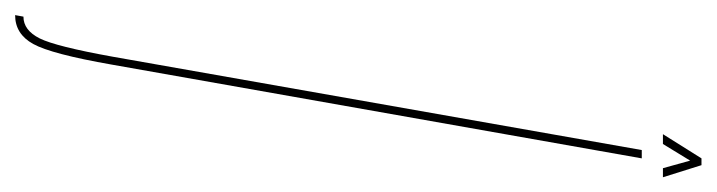

<svg xmlns="http://www.w3.org/2000/svg" viewBox="-461 -352 948 254"><g transform="rotate(90 13.0 -225.0)"><path d="M-94 229 -92 218Q-74 218 -63.2 196.5Q-52.5 175 -39 100L84.5 -600H95.5L-28.5 101Q-42.5 181 -55.8 205Q-69 229 -94 229ZM63.5 -628 95.5 -679H104.5L120.5 -628H108.5L98.5 -664L76.5 -628Z"/></g></svg>

Font: Anybody UltraCondensed Thin
Style: Italic
Weight: 100
Width: 1
Italic angle: -10°
Designer: Tyler Finck
Foundry: Etcetera Type Company
Version: Version 1.010; ttfautohint (v1.8.3) -l 8 -r 50 -G 200 -x 14 